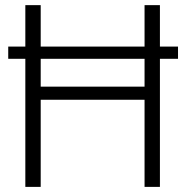

<svg xmlns="http://www.w3.org/2000/svg" viewBox="-20 -731 729 751"><path d="M139.2 -710.9V-548.8H545.4V-710.9H605.5V-548.8H676.3V-501H605.5V0H545.4V-340.8H139.2V0H79.1V-501H12.2V-548.8H79.1V-710.9ZM139.2 -392.1H545.4V-501H139.2Z"/></svg>

Font: Vazirmatn RD UI FD ExtraLight
Style: Regular
Weight: 200
Designer: Saber Rastikerdar
Foundry: Saber Rastikerdar
Version: Version 33.003